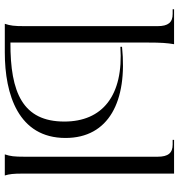

<svg xmlns="http://www.w3.org/2000/svg" viewBox="8 -770 762 819"><g transform="rotate(90 389.5 -361.0)"><path d="M82 0H204C384 0 569 -58 569 -259C569 -443 413 -524 180 -500V-493C390 -507 499 -415 499 -254C499 -77 376 -23 162 -24V-608C162 -668 164 -692 169 -722H20V-716H40C76 -716 92 -697 92 -652V-84C92 -40 90 -24 82 0ZM577 -716H597C633 -716 649 -697 649 -652V-84C649 -40 647 -24 639 0H729C723 -20 721 -36 721 -76V-722H577Z"/></g></svg>

Font: Sinistre
Style: Regular
Weight: 400
Designer: Jules Durand
Foundry: Collletttivo
Version: Version 69.420;Glyphs 3.2 (3217)